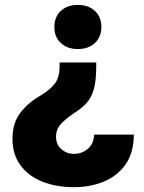

<svg xmlns="http://www.w3.org/2000/svg" viewBox="-20 -567 593 788"><path d="M375 -310.5V-295.9Q375 -235.8 365 -200.7Q355 -165.5 335.4 -144.3Q315.9 -123 288.1 -105.5Q254.9 -83.5 232.4 -60.8Q210 -38.1 210 -5.9Q210 25.9 231.7 45.2Q253.4 64.5 284.7 64.5Q316.4 64.5 340.8 43.5Q365.2 22.5 366.2 -14.6H529.3Q528.8 60.1 495.4 107.7Q461.9 155.3 406.2 178.2Q350.6 201.2 284.2 201.2Q210.9 201.2 153.8 178.5Q96.7 155.8 64 111.3Q31.2 66.9 31.2 2.9Q31.2 -61 62.3 -102.5Q93.3 -144 144.5 -173.8Q184.6 -197.8 204.6 -223.4Q224.6 -249 224.6 -295.9V-310.5ZM299.3 -546.9Q342.8 -546.9 369.4 -522.2Q396 -497.6 396 -456.1Q396 -415 369.4 -390.4Q342.8 -365.7 299.3 -365.7Q256.3 -365.7 229.7 -390.4Q203.1 -415 203.1 -456.1Q203.1 -497.6 229.7 -522.2Q256.3 -546.9 299.3 -546.9Z"/></svg>

Font: Inter Tight ExtraBold
Style: Regular
Weight: 800
Designer: Rasmus Andersson
Foundry: rsms
Version: Version 3.004; ttfautohint (v1.8.4.7-5d5b)